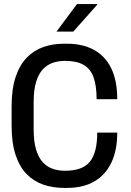

<svg xmlns="http://www.w3.org/2000/svg" viewBox="-20 -910 640 940"><path d="M294 10Q239.2 10 192.5 -5.9Q145.8 -21.8 110.6 -57.5Q75.5 -93.2 56.1 -152Q36.8 -210.8 36.8 -296.5V-388.8Q36.8 -474.5 56.6 -533.6Q76.5 -592.8 111.8 -628.5Q147 -664.2 193.2 -680.1Q239.5 -696 292.8 -696H307Q385 -696 440.2 -665.8Q495.5 -635.5 524.8 -575.2Q554 -515 554 -424.2H453Q453 -489.8 438.2 -531.1Q423.5 -572.5 389.8 -592.2Q356 -612 298.5 -612Q266 -612 238.2 -602.5Q210.5 -593 189.6 -570.5Q168.8 -548 156.8 -509Q144.8 -470 144.8 -410.5V-276.2Q144.8 -216.8 156.8 -177.4Q168.8 -138 189.6 -115.5Q210.5 -93 238.2 -83.5Q266 -74 298.5 -74Q384.5 -74 420.2 -118.5Q456 -163 456 -260.8H554Q554 -173.2 524.8 -112.9Q495.5 -52.5 440.8 -21.2Q386 10 308.2 10ZM256.5 -755.2 357 -890.2H456.2V-887.2L338.8 -755.2Z"/></svg>

Font: Chivo Mono Medium
Style: Regular
Weight: 500
Monospace: yes
Designer: Hector Gatti
Foundry: Omnibus-Type
Version: Version 1.008